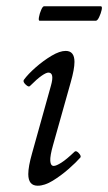

<svg xmlns="http://www.w3.org/2000/svg" viewBox="-20 -578 344 611"><path d="M100 13Q70 13 70 -24Q70 -48 82 -90L142 -305Q154 -347 134 -347Q127 -347 112.5 -337Q98 -327 75 -304Q71 -300 61.5 -309Q52 -318 56 -324Q69 -342 93.5 -363.5Q118 -385 144 -400.5Q170 -416 189 -416Q217 -416 217 -381Q217 -358 205 -316L149 -117Q139 -82 140 -66Q141 -50 151 -50Q159 -50 175.5 -60.5Q192 -71 217 -95Q222 -100 230.5 -91Q239 -82 236 -77Q222 -61 198 -40Q174 -19 148 -3Q122 13 100 13ZM106 -512Q102 -512 104 -523.5Q106 -535 111 -546.5Q116 -558 120 -558H301Q306 -558 303.5 -546.5Q301 -535 295.5 -523.5Q290 -512 285 -512Z"/></svg>

Font: Junicode
Style: Italic
Weight: 400
Italic angle: -11°
Designer: Peter S. Baker
Version: Version 2.100; ttfautohint (v1.8.4)